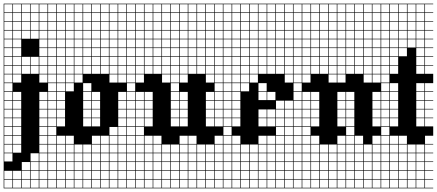

<svg xmlns="http://www.w3.org/2000/svg" viewBox="-20 -785 2373 1043"><path d="M0 238.1V-765.1H238.1V-761.9H193.7V-717.5H238.1V-714.3H193.7V-669.8H238.1V-666.7H193.7V-622.2H238.1V-619H193.7V-574.6H238.1V-571.4H193.7V-527H238.1V-523.8H193.7V-479.4H238.1V-476.2H193.7V-431.7H238.1V-428.6H193.7V-384.1H238.1V-381H193.7V-336.5H238.1V-285.7H193.7V-241.3H238.1V-238.1H193.7V-193.7H238.1V-190.5H193.7V-146H238.1V-142.9H193.7V-98.4H238.1V-95.2H193.7V-50.8H238.1V-47.6H193.7V-3.2H238.1V0H193.7V44.4H238.1V47.6H193.7V92.1H238.1V95.2H193.7V139.7H238.1V142.9H193.7V187.3H238.1V190.5H193.7V234.9H238.1V238.1ZM146 -717.5H190.5V-761.9H146ZM98.4 -717.5H142.9V-761.9H98.4ZM50.8 -717.5H95.2V-761.9H50.8ZM3.2 -717.5H47.6V-761.9H3.2ZM146 -669.8H190.5V-714.3H146ZM98.4 -669.8H142.9V-714.3H98.4ZM50.8 -669.8H95.2V-714.3H50.8ZM3.2 -669.8H47.6V-714.3H3.2ZM146 -622.2H190.5V-666.7H146ZM98.4 -622.2H142.9V-666.7H98.4ZM50.8 -622.2H95.2V-666.7H50.8ZM3.2 -622.2H47.6V-666.7H3.2ZM146 -574.6H190.5V-619H146ZM50.8 -574.6H95.2V-619H50.8ZM98.4 -574.6H142.9V-619H98.4ZM3.2 -574.6H47.6V-619H3.2ZM50.8 -527H95.2V-571.4H50.8ZM3.2 -527H47.6V-571.4H3.2ZM3.2 -479.4H47.6V-523.8H3.2ZM50.8 -479.4H95.2V-523.8H50.8ZM3.2 -431.7H47.6V-476.2H3.2ZM98.4 -431.7H142.9V-476.2H98.4ZM146 -431.7H190.5V-476.2H146ZM50.8 -431.7H95.2V-476.2H50.8ZM3.2 -384.1H47.6V-428.6H3.2ZM98.4 -384.1H142.9V-428.6H98.4ZM146 -384.1H190.5V-428.6H146ZM50.8 -384.1H95.2V-428.6H50.8ZM3.2 -336.5H47.6V-381H3.2ZM50.8 -336.5H95.2V-381H50.8ZM3.2 -288.9H47.6V-333.3H3.2ZM50.8 -241.3H95.2V-285.7H50.8ZM3.2 -241.3H47.6V-285.7H3.2ZM50.8 -193.7H95.2V-238.1H50.8ZM3.2 -193.7H47.6V-238.1H3.2ZM50.8 -146H95.2V-190.5H50.8ZM3.2 -146H47.6V-190.5H3.2ZM50.8 -98.4H95.2V-142.9H50.8ZM3.2 -98.4H47.6V-142.9H3.2ZM3.2 -50.8H47.6V-95.2H3.2ZM95.2 -95.2H50.8V-50.8H95.2ZM50.8 -3.2H95.2V-47.6H50.8ZM3.2 -3.2H47.6V-47.6H3.2ZM50.8 44.4H95.2V0H50.8ZM3.2 44.4H47.6V0H3.2ZM146 92.1H190.5V47.6H146ZM3.2 92.1H47.6V47.6H3.2ZM98.4 139.7H142.9V95.2H98.4ZM146 139.7H190.5V95.2H146ZM50.8 187.3H95.2V142.9H50.8ZM98.4 187.3H142.9V142.9H98.4ZM146 187.3H190.5V142.9H146ZM3.2 187.3H47.6V142.9H3.2ZM98.4 234.9H142.9V190.5H98.4ZM50.8 234.9H95.2V190.5H50.8ZM146 234.9H190.5V190.5H146ZM3.2 234.9H47.6V190.5H3.2Z M238.1 238.1V-765.1H666.7V-761.9H622.2V-717.5H666.7V-714.3H622.2V-669.8H666.7V-666.7H622.2V-622.2H666.7V-619H622.2V-574.6H666.7V-571.4H622.2V-527H666.7V-523.8H622.2V-479.4H666.7V-476.2H622.2V-431.7H666.7V-428.6H622.2V-384.1H666.7V-381H622.2V-336.5H666.7V-285.7H622.2V-241.3H666.7V-238.1H622.2V-193.7H666.7V-190.5H622.2V-146H666.7V-142.9H622.2V-98.4H666.7V-95.2H622.2V-50.8H666.7V-47.6H622.2V-3.2H666.7V0H622.2V44.4H666.7V47.6H622.2V92.1H666.7V95.2H622.2V139.7H666.7V142.9H622.2V187.3H666.7V190.5H622.2V234.9H666.7V238.1ZM574.6 -717.5H619V-761.9H574.6ZM527 -717.5H571.4V-761.9H527ZM479.4 -717.5H523.8V-761.9H479.4ZM431.7 -717.5H476.2V-761.9H431.7ZM384.1 -717.5H428.6V-761.9H384.1ZM336.5 -717.5H381V-761.9H336.5ZM288.9 -717.5H333.3V-761.9H288.9ZM241.3 -717.5H285.7V-761.9H241.3ZM574.6 -669.8H619V-714.3H574.6ZM527 -669.8H571.4V-714.3H527ZM479.4 -669.8H523.8V-714.3H479.4ZM431.7 -669.8H476.2V-714.3H431.7ZM384.1 -669.8H428.6V-714.3H384.1ZM336.5 -669.8H381V-714.3H336.5ZM288.9 -669.8H333.3V-714.3H288.9ZM241.3 -669.8H285.7V-714.3H241.3ZM384.1 -622.2H428.6V-666.7H384.1ZM336.5 -622.2H381V-666.7H336.5ZM241.3 -622.2H285.7V-666.7H241.3ZM479.4 -622.2H523.8V-666.7H479.4ZM288.9 -622.2H333.3V-666.7H288.9ZM574.6 -622.2H619V-666.7H574.6ZM431.7 -622.2H476.2V-666.7H431.7ZM527 -622.2H571.4V-666.7H527ZM479.4 -574.6H523.8V-619H479.4ZM241.3 -574.6H285.7V-619H241.3ZM336.5 -574.6H381V-619H336.5ZM431.7 -574.6H476.2V-619H431.7ZM574.6 -574.6H619V-619H574.6ZM384.1 -574.6H428.6V-619H384.1ZM288.9 -574.6H333.3V-619H288.9ZM527 -574.6H571.4V-619H527ZM288.9 -527H333.3V-571.4H288.9ZM574.6 -527H619V-571.4H574.6ZM431.7 -527H476.2V-571.4H431.7ZM241.3 -527H285.7V-571.4H241.3ZM336.5 -527H381V-571.4H336.5ZM479.4 -527H523.8V-571.4H479.4ZM527 -527H571.4V-571.4H527ZM384.1 -527H428.6V-571.4H384.1ZM384.1 -479.4H428.6V-523.8H384.1ZM574.6 -479.4H619V-523.8H574.6ZM527 -479.4H571.4V-523.8H527ZM241.3 -479.4H285.7V-523.8H241.3ZM479.4 -479.4H523.8V-523.8H479.4ZM288.9 -479.4H333.3V-523.8H288.9ZM336.5 -479.4H381V-523.8H336.5ZM431.7 -479.4H476.2V-523.8H431.7ZM241.3 -431.7H285.7V-476.2H241.3ZM527 -431.7H571.4V-476.2H527ZM384.1 -431.7H428.6V-476.2H384.1ZM479.4 -431.7H523.8V-476.2H479.4ZM336.5 -431.7H381V-476.2H336.5ZM288.9 -431.7H333.3V-476.2H288.9ZM431.7 -431.7H476.2V-476.2H431.7ZM574.6 -431.7H619V-476.2H574.6ZM336.5 -384.1H381V-428.6H336.5ZM479.4 -384.1H523.8V-428.6H479.4ZM384.1 -384.1H428.6V-428.6H384.1ZM527 -384.1H571.4V-428.6H527ZM241.3 -384.1H285.7V-428.6H241.3ZM288.9 -384.1H333.3V-428.6H288.9ZM574.6 -384.1H619V-428.6H574.6ZM431.7 -384.1H476.2V-428.6H431.7ZM336.5 -336.5H381V-381H336.5ZM384.1 -336.5H428.6V-381H384.1ZM241.3 -336.5H285.7V-381H241.3ZM288.9 -336.5H333.3V-381H288.9ZM574.6 -336.5H619V-381H574.6ZM241.3 -288.9H285.7V-333.3H241.3ZM336.5 -288.9H381V-333.3H336.5ZM288.9 -288.9H333.3V-333.3H288.9ZM431.7 -288.9H476.2V-333.3H431.7ZM241.3 -241.3H285.7V-285.7H241.3ZM479.4 -241.3H523.8V-285.7H479.4ZM288.9 -241.3H333.3V-285.7H288.9ZM431.7 -241.3H476.2V-285.7H431.7ZM241.3 -193.7H285.7V-238.1H241.3ZM479.4 -193.7H523.8V-238.1H479.4ZM288.9 -193.7H333.3V-238.1H288.9ZM431.7 -193.7H476.2V-238.1H431.7ZM431.7 -146H476.2V-190.5H431.7ZM288.9 -146H333.3V-190.5H288.9ZM241.3 -146H285.7V-190.5H241.3ZM479.4 -146H523.8V-190.5H479.4ZM431.7 -98.4H476.2V-142.9H431.7ZM288.9 -98.4H333.3V-142.9H288.9ZM241.3 -98.4H285.7V-142.9H241.3ZM479.4 -98.4H523.8V-142.9H479.4ZM285.7 -95.2H241.3V-50.8H285.7ZM574.6 -50.8H619V-95.2H574.6ZM479.4 -3.2H523.8V-47.6H479.4ZM241.3 -3.2H285.7V-47.6H241.3ZM288.9 -3.2H333.3V-47.6H288.9ZM574.6 -3.2H619V-47.6H574.6ZM336.5 -3.2H381V-47.6H336.5ZM527 -3.2H571.4V-47.6H527ZM336.5 44.4H381V0H336.5ZM479.4 44.4H523.8V0H479.4ZM288.9 44.4H333.3V0H288.9ZM431.7 44.4H476.2V0H431.7ZM384.1 44.4H428.6V0H384.1ZM574.6 44.4H619V0H574.6ZM241.3 44.4H285.7V0H241.3ZM527 44.4H571.4V0H527ZM288.9 92.1H333.3V47.6H288.9ZM479.4 92.1H523.8V47.6H479.4ZM384.1 92.1H428.6V47.6H384.1ZM241.3 92.1H285.7V47.6H241.3ZM574.6 92.1H619V47.6H574.6ZM431.7 92.1H476.2V47.6H431.7ZM336.5 92.1H381V47.6H336.5ZM527 92.1H571.4V47.6H527ZM527 139.7H571.4V95.2H527ZM336.5 139.7H381V95.2H336.5ZM241.3 139.7H285.7V95.2H241.3ZM574.6 139.7H619V95.2H574.6ZM384.1 139.7H428.6V95.2H384.1ZM431.7 139.7H476.2V95.2H431.7ZM479.4 139.7H523.8V95.2H479.4ZM288.9 139.7H333.3V95.2H288.9ZM336.5 187.3H381V142.9H336.5ZM527 187.3H571.4V142.9H527ZM241.3 187.3H285.7V142.9H241.3ZM574.6 187.3H619V142.9H574.6ZM384.1 187.3H428.6V142.9H384.1ZM431.7 187.3H476.2V142.9H431.7ZM288.9 187.3H333.3V142.9H288.9ZM479.4 187.3H523.8V142.9H479.4ZM479.4 234.9H523.8V190.5H479.4ZM336.5 234.9H381V190.5H336.5ZM574.6 234.9H619V190.5H574.6ZM527 234.9H571.4V190.5H527ZM384.1 234.9H428.6V190.5H384.1ZM431.7 234.9H476.2V190.5H431.7ZM288.9 234.9H333.3V190.5H288.9ZM241.3 234.9H285.7V190.5H241.3Z M666.7 238.1V-765.1H1190.5V-761.9H1146V-717.5H1190.5V-714.3H1146V-669.8H1190.5V-666.7H1146V-622.2H1190.5V-619H1146V-574.6H1190.5V-571.4H1146V-527H1190.5V-523.8H1146V-479.4H1190.5V-476.2H1146V-431.7H1190.5V-428.6H1146V-384.1H1190.5V-381H1146V-336.5H1190.5V-333.3H1146V-288.9H1190.5V-285.7H1146V-241.3H1190.5V-238.1H1146V-193.7H1190.5V-190.5H1146V-146H1190.5V-142.9H1146V-98.4H1190.5V-47.6H1146V-3.2H1190.5V0H1146V44.4H1190.5V47.6H1146V92.1H1190.5V95.2H1146V139.7H1190.5V142.9H1146V187.3H1190.5V190.5H1146V234.9H1190.5V238.1ZM1098.4 -717.5H1142.9V-761.9H1098.4ZM1050.8 -717.5H1095.2V-761.9H1050.8ZM1003.2 -717.5H1047.6V-761.9H1003.2ZM955.6 -717.5H1000V-761.9H955.6ZM907.9 -717.5H952.4V-761.9H907.9ZM860.3 -717.5H904.8V-761.9H860.3ZM812.7 -717.5H857.1V-761.9H812.7ZM765.1 -717.5H809.5V-761.9H765.1ZM717.5 -717.5H761.9V-761.9H717.5ZM669.8 -717.5H714.3V-761.9H669.8ZM1098.4 -669.8H1142.9V-714.3H1098.4ZM1050.8 -669.8H1095.2V-714.3H1050.8ZM1003.2 -669.8H1047.6V-714.3H1003.2ZM955.6 -669.8H1000V-714.3H955.6ZM907.9 -669.8H952.4V-714.3H907.9ZM860.3 -669.8H904.8V-714.3H860.3ZM812.7 -669.8H857.1V-714.3H812.7ZM765.1 -669.8H809.5V-714.3H765.1ZM717.5 -669.8H761.9V-714.3H717.5ZM669.8 -669.8H714.3V-714.3H669.8ZM669.8 -622.2H714.3V-666.7H669.8ZM1098.4 -622.2H1142.9V-666.7H1098.4ZM860.3 -622.2H904.8V-666.7H860.3ZM1050.8 -622.2H1095.2V-666.7H1050.8ZM907.9 -622.2H952.4V-666.7H907.9ZM812.7 -622.2H857.1V-666.7H812.7ZM717.5 -622.2H761.9V-666.7H717.5ZM1003.2 -622.2H1047.6V-666.7H1003.2ZM765.1 -622.2H809.5V-666.7H765.1ZM955.6 -622.2H1000V-666.7H955.6ZM1098.4 -574.6H1142.9V-619H1098.4ZM860.3 -574.6H904.8V-619H860.3ZM1050.8 -574.6H1095.2V-619H1050.8ZM907.9 -574.6H952.4V-619H907.9ZM812.7 -574.6H857.1V-619H812.7ZM717.5 -574.6H761.9V-619H717.5ZM669.8 -574.6H714.3V-619H669.8ZM955.6 -574.6H1000V-619H955.6ZM1003.2 -574.6H1047.6V-619H1003.2ZM765.1 -574.6H809.5V-619H765.1ZM765.1 -527H809.5V-571.4H765.1ZM1098.4 -527H1142.9V-571.4H1098.4ZM860.3 -527H904.8V-571.4H860.3ZM907.9 -527H952.4V-571.4H907.9ZM1050.8 -527H1095.2V-571.4H1050.8ZM717.5 -527H761.9V-571.4H717.5ZM669.8 -527H714.3V-571.4H669.8ZM812.7 -527H857.1V-571.4H812.7ZM955.6 -527H1000V-571.4H955.6ZM1003.2 -527H1047.6V-571.4H1003.2ZM765.1 -479.4H809.5V-523.8H765.1ZM1050.8 -479.4H1095.2V-523.8H1050.8ZM1098.4 -479.4H1142.9V-523.8H1098.4ZM1003.2 -479.4H1047.6V-523.8H1003.2ZM669.8 -479.4H714.3V-523.8H669.8ZM860.3 -479.4H904.8V-523.8H860.3ZM955.6 -479.4H1000V-523.8H955.6ZM907.9 -479.4H952.4V-523.8H907.9ZM812.7 -479.4H857.1V-523.8H812.7ZM717.5 -479.4H761.9V-523.8H717.5ZM765.1 -431.7H809.5V-476.2H765.1ZM1098.4 -431.7H1142.9V-476.2H1098.4ZM1003.2 -431.7H1047.6V-476.2H1003.2ZM669.8 -431.7H714.3V-476.2H669.8ZM1050.8 -431.7H1095.2V-476.2H1050.8ZM955.6 -431.7H1000V-476.2H955.6ZM860.3 -431.7H904.8V-476.2H860.3ZM907.9 -431.7H952.4V-476.2H907.9ZM812.7 -431.7H857.1V-476.2H812.7ZM717.5 -431.7H761.9V-476.2H717.5ZM765.1 -384.1H809.5V-428.6H765.1ZM669.8 -384.1H714.3V-428.6H669.8ZM717.5 -384.1H761.9V-428.6H717.5ZM812.7 -384.1H857.1V-428.6H812.7ZM860.3 -384.1H904.8V-428.6H860.3ZM955.6 -384.1H1000V-428.6H955.6ZM1050.8 -384.1H1095.2V-428.6H1050.8ZM1098.4 -384.1H1142.9V-428.6H1098.4ZM1003.2 -384.1H1047.6V-428.6H1003.2ZM907.9 -384.1H952.4V-428.6H907.9ZM669.8 -336.5H714.3V-381H669.8ZM717.5 -336.5H761.9V-381H717.5ZM1098.4 -336.5H1142.9V-381H1098.4ZM955.6 -336.5H1000V-381H955.6ZM860.3 -336.5H904.8V-381H860.3ZM907.9 -336.5H952.4V-381H907.9ZM714.3 -333.3H669.8V-288.9H714.3ZM907.9 -288.9H952.4V-333.3H907.9ZM907.9 -241.3H952.4V-285.7H907.9ZM765.1 -241.3H809.5V-285.7H765.1ZM955.6 -241.3H1000V-285.7H955.6ZM1098.4 -241.3H1142.9V-285.7H1098.4ZM669.8 -241.3H714.3V-285.7H669.8ZM717.5 -241.3H761.9V-285.7H717.5ZM955.6 -193.7H1000V-238.1H955.6ZM717.5 -193.7H761.9V-238.1H717.5ZM1098.4 -193.7H1142.9V-238.1H1098.4ZM907.9 -193.7H952.4V-238.1H907.9ZM765.1 -193.7H809.5V-238.1H765.1ZM669.8 -193.7H714.3V-238.1H669.8ZM669.8 -146H714.3V-190.5H669.8ZM765.1 -146H809.5V-190.5H765.1ZM907.9 -146H952.4V-190.5H907.9ZM1098.4 -146H1142.9V-190.5H1098.4ZM717.5 -146H761.9V-190.5H717.5ZM955.6 -146H1000V-190.5H955.6ZM717.5 -98.4H761.9V-142.9H717.5ZM669.8 -98.4H714.3V-142.9H669.8ZM907.9 -98.4H952.4V-142.9H907.9ZM955.6 -98.4H1000V-142.9H955.6ZM765.1 -98.4H809.5V-142.9H765.1ZM1098.4 -98.4H1142.9V-142.9H1098.4ZM717.5 -50.8H761.9V-95.2H717.5ZM669.8 -50.8H714.3V-95.2H669.8ZM717.5 -3.2H761.9V-47.6H717.5ZM1003.2 -3.2H1047.6V-47.6H1003.2ZM955.6 -3.2H1000V-47.6H955.6ZM669.8 -3.2H714.3V-47.6H669.8ZM812.7 -3.2H857.1V-47.6H812.7ZM765.1 -3.2H809.5V-47.6H765.1ZM1098.4 44.4H1142.9V0H1098.4ZM812.7 44.4H857.1V0H812.7ZM1003.2 44.4H1047.6V0H1003.2ZM955.6 44.4H1000V0H955.6ZM1050.8 44.4H1095.2V0H1050.8ZM860.3 44.4H904.8V0H860.3ZM717.5 44.4H761.9V0H717.5ZM907.9 44.4H952.4V0H907.9ZM765.1 44.4H809.5V0H765.1ZM669.8 44.4H714.3V0H669.8ZM1098.4 92.1H1142.9V47.6H1098.4ZM812.7 92.1H857.1V47.6H812.7ZM955.6 92.1H1000V47.6H955.6ZM860.3 92.1H904.8V47.6H860.3ZM1003.2 92.1H1047.6V47.6H1003.2ZM717.5 92.1H761.9V47.6H717.5ZM907.9 92.1H952.4V47.6H907.9ZM765.1 92.1H809.5V47.6H765.1ZM669.8 92.1H714.3V47.6H669.8ZM1050.8 92.1H1095.2V47.6H1050.8ZM907.9 139.7H952.4V95.2H907.9ZM1050.8 139.7H1095.2V95.2H1050.8ZM765.1 139.7H809.5V95.2H765.1ZM1003.2 139.7H1047.6V95.2H1003.2ZM669.8 139.7H714.3V95.2H669.8ZM1098.4 139.7H1142.9V95.2H1098.4ZM812.7 139.7H857.1V95.2H812.7ZM955.6 139.7H1000V95.2H955.6ZM860.3 139.7H904.8V95.2H860.3ZM717.5 139.7H761.9V95.2H717.5ZM1050.8 187.3H1095.2V142.9H1050.8ZM765.1 187.3H809.5V142.9H765.1ZM1003.2 187.3H1047.6V142.9H1003.2ZM669.8 187.3H714.3V142.9H669.8ZM1098.4 187.3H1142.9V142.9H1098.4ZM812.7 187.3H857.1V142.9H812.7ZM955.6 187.3H1000V142.9H955.6ZM860.3 187.3H904.8V142.9H860.3ZM907.9 187.3H952.4V142.9H907.9ZM717.5 187.3H761.9V142.9H717.5ZM1050.8 234.9H1095.2V190.5H1050.8ZM765.1 234.9H809.5V190.5H765.1ZM1003.2 234.9H1047.6V190.5H1003.2ZM1098.4 234.9H1142.9V190.5H1098.4ZM812.7 234.9H857.1V190.5H812.7ZM955.6 234.9H1000V190.5H955.6ZM860.3 234.9H904.8V190.5H860.3ZM907.9 234.9H952.4V190.5H907.9ZM669.8 234.9H714.3V190.5H669.8ZM717.5 234.9H761.9V190.5H717.5Z M1190.5 238.1V-765.1H1571.4V-761.9H1527V-717.5H1571.4V-714.3H1527V-669.8H1571.4V-666.7H1527V-622.2H1571.4V-619H1527V-574.6H1571.4V-571.4H1527V-527H1571.4V-523.8H1527V-479.4H1571.4V-476.2H1527V-431.7H1571.4V-428.6H1527V-384.1H1571.4V-381H1527V-336.5H1571.4V-238.1H1527V-193.7H1571.4V-190.5H1527V-146H1571.4V-142.9H1527V-98.4H1571.4V-95.2H1527V-50.8H1571.4V-47.6H1527V-3.2H1571.4V0H1527V44.4H1571.4V47.6H1527V92.1H1571.4V95.2H1527V139.7H1571.4V142.9H1527V187.3H1571.4V190.5H1527V234.9H1571.4V238.1ZM1479.4 -717.5H1523.8V-761.9H1479.4ZM1241.3 -717.5H1285.7V-761.9H1241.3ZM1431.7 -717.5H1476.2V-761.9H1431.7ZM1336.5 -717.5H1381V-761.9H1336.5ZM1288.9 -717.5H1333.3V-761.9H1288.9ZM1384.1 -717.5H1428.6V-761.9H1384.1ZM1193.7 -717.5H1238.1V-761.9H1193.7ZM1479.4 -669.8H1523.8V-714.3H1479.4ZM1288.9 -669.8H1333.3V-714.3H1288.9ZM1336.5 -669.8H1381V-714.3H1336.5ZM1431.7 -669.8H1476.2V-714.3H1431.7ZM1241.3 -669.8H1285.7V-714.3H1241.3ZM1384.1 -669.8H1428.6V-714.3H1384.1ZM1193.7 -669.8H1238.1V-714.3H1193.7ZM1479.4 -622.2H1523.8V-666.7H1479.4ZM1288.9 -622.2H1333.3V-666.7H1288.9ZM1336.5 -622.2H1381V-666.7H1336.5ZM1431.7 -622.2H1476.2V-666.7H1431.7ZM1241.3 -622.2H1285.7V-666.7H1241.3ZM1384.1 -622.2H1428.6V-666.7H1384.1ZM1193.7 -622.2H1238.1V-666.7H1193.7ZM1384.1 -574.6H1428.6V-619H1384.1ZM1431.7 -574.6H1476.2V-619H1431.7ZM1479.4 -574.6H1523.8V-619H1479.4ZM1193.7 -574.6H1238.1V-619H1193.7ZM1288.9 -574.6H1333.3V-619H1288.9ZM1336.5 -574.6H1381V-619H1336.5ZM1241.3 -574.6H1285.7V-619H1241.3ZM1384.1 -527H1428.6V-571.4H1384.1ZM1241.3 -527H1285.7V-571.4H1241.3ZM1431.7 -527H1476.2V-571.4H1431.7ZM1336.5 -527H1381V-571.4H1336.5ZM1288.9 -527H1333.3V-571.4H1288.9ZM1193.7 -527H1238.1V-571.4H1193.7ZM1479.4 -527H1523.8V-571.4H1479.4ZM1384.1 -479.4H1428.6V-523.8H1384.1ZM1241.3 -479.4H1285.7V-523.8H1241.3ZM1431.7 -479.4H1476.2V-523.8H1431.7ZM1479.4 -479.4H1523.8V-523.8H1479.4ZM1193.7 -479.4H1238.1V-523.8H1193.7ZM1336.5 -479.4H1381V-523.8H1336.5ZM1288.9 -479.4H1333.3V-523.8H1288.9ZM1384.1 -431.7H1428.6V-476.2H1384.1ZM1241.3 -431.7H1285.7V-476.2H1241.3ZM1193.7 -431.7H1238.1V-476.2H1193.7ZM1479.4 -431.7H1523.8V-476.2H1479.4ZM1336.5 -431.7H1381V-476.2H1336.5ZM1288.9 -431.7H1333.3V-476.2H1288.9ZM1431.7 -431.7H1476.2V-476.2H1431.7ZM1384.1 -384.1H1428.6V-428.6H1384.1ZM1193.7 -384.1H1238.1V-428.6H1193.7ZM1241.3 -384.1H1285.7V-428.6H1241.3ZM1479.4 -384.1H1523.8V-428.6H1479.4ZM1336.5 -384.1H1381V-428.6H1336.5ZM1288.9 -384.1H1333.3V-428.6H1288.9ZM1431.7 -384.1H1476.2V-428.6H1431.7ZM1336.5 -336.5H1381V-381H1336.5ZM1193.7 -336.5H1238.1V-381H1193.7ZM1241.3 -336.5H1285.7V-381H1241.3ZM1288.9 -336.5H1333.3V-381H1288.9ZM1193.7 -288.9H1238.1V-333.3H1193.7ZM1384.1 -288.9H1428.6V-333.3H1384.1ZM1288.9 -288.9H1333.3V-333.3H1288.9ZM1241.3 -288.9H1285.7V-333.3H1241.3ZM1241.3 -241.3H1285.7V-285.7H1241.3ZM1193.7 -241.3H1238.1V-285.7H1193.7ZM1431.7 -241.3H1476.2V-285.7H1431.7ZM1384.1 -241.3H1428.6V-285.7H1384.1ZM1193.7 -193.7H1238.1V-238.1H1193.7ZM1479.4 -193.7H1523.8V-238.1H1479.4ZM1241.3 -193.7H1285.7V-238.1H1241.3ZM1193.7 -146H1238.1V-190.5H1193.7ZM1479.4 -146H1523.8V-190.5H1479.4ZM1431.7 -146H1476.2V-190.5H1431.7ZM1241.3 -146H1285.7V-190.5H1241.3ZM1384.1 -146H1428.6V-190.5H1384.1ZM1193.7 -98.4H1238.1V-142.9H1193.7ZM1479.4 -98.4H1523.8V-142.9H1479.4ZM1431.7 -98.4H1476.2V-142.9H1431.7ZM1241.3 -98.4H1285.7V-142.9H1241.3ZM1384.1 -98.4H1428.6V-142.9H1384.1ZM1238.1 -95.2H1193.7V-50.8H1238.1ZM1479.4 -50.8H1523.8V-95.2H1479.4ZM1384.1 -3.2H1428.6V-47.6H1384.1ZM1241.3 -3.2H1285.7V-47.6H1241.3ZM1479.4 -3.2H1523.8V-47.6H1479.4ZM1431.7 -3.2H1476.2V-47.6H1431.7ZM1193.7 -3.2H1238.1V-47.6H1193.7ZM1336.5 44.4H1381V0H1336.5ZM1384.1 44.4H1428.6V0H1384.1ZM1241.3 44.4H1285.7V0H1241.3ZM1479.4 44.4H1523.8V0H1479.4ZM1431.7 44.4H1476.2V0H1431.7ZM1288.9 44.4H1333.3V0H1288.9ZM1193.7 44.4H1238.1V0H1193.7ZM1241.3 92.1H1285.7V47.6H1241.3ZM1479.4 92.1H1523.8V47.6H1479.4ZM1431.7 92.1H1476.2V47.6H1431.7ZM1384.1 92.1H1428.6V47.6H1384.1ZM1193.7 92.1H1238.1V47.6H1193.7ZM1288.9 92.1H1333.3V47.6H1288.9ZM1336.5 92.1H1381V47.6H1336.5ZM1431.7 139.7H1476.2V95.2H1431.7ZM1241.3 139.7H1285.7V95.2H1241.3ZM1479.4 139.7H1523.8V95.2H1479.4ZM1384.1 139.7H1428.6V95.2H1384.1ZM1288.9 139.7H1333.3V95.2H1288.9ZM1336.5 139.7H1381V95.2H1336.5ZM1193.7 139.7H1238.1V95.2H1193.7ZM1241.3 187.3H1285.7V142.9H1241.3ZM1479.4 187.3H1523.8V142.9H1479.4ZM1431.7 187.3H1476.2V142.9H1431.7ZM1384.1 187.3H1428.6V142.9H1384.1ZM1288.9 187.3H1333.3V142.9H1288.9ZM1193.7 187.3H1238.1V142.9H1193.7ZM1336.5 187.3H1381V142.9H1336.5ZM1479.4 234.9H1523.8V190.5H1479.4ZM1241.3 234.9H1285.7V190.5H1241.3ZM1431.7 234.9H1476.2V190.5H1431.7ZM1384.1 234.9H1428.6V190.5H1384.1ZM1288.9 234.9H1333.3V190.5H1288.9ZM1336.5 234.9H1381V190.5H1336.5ZM1193.7 234.9H1238.1V190.5H1193.7Z M1571.4 238.1V-765.1H2047.6V-761.9H2003.2V-717.5H2047.6V-714.3H2003.2V-669.8H2047.6V-666.7H2003.2V-622.2H2047.6V-619H2003.2V-574.6H2047.6V-571.4H2003.2V-527H2047.6V-523.8H2003.2V-479.4H2047.6V-476.2H2003.2V-431.7H2047.6V-428.6H2003.2V-384.1H2047.6V-381H2003.2V-336.5H2047.6V-285.7H2003.2V-241.3H2047.6V-238.1H2003.2V-193.7H2047.6V-190.5H2003.2V-146H2047.6V-142.9H2003.2V-98.4H2047.6V-47.6H2003.2V-3.2H2047.6V0H2003.2V44.4H2047.6V47.6H2003.2V92.1H2047.6V95.2H2003.2V139.7H2047.6V142.9H2003.2V187.3H2047.6V190.5H2003.2V234.9H2047.6V238.1ZM1955.6 -717.5H2000V-761.9H1955.6ZM1860.3 -717.5H1904.8V-761.9H1860.3ZM1622.2 -717.5H1666.7V-761.9H1622.2ZM1765.1 -717.5H1809.5V-761.9H1765.1ZM1717.5 -717.5H1761.9V-761.9H1717.5ZM1812.7 -717.5H1857.1V-761.9H1812.7ZM1574.6 -717.5H1619V-761.9H1574.6ZM1907.9 -717.5H1952.4V-761.9H1907.9ZM1669.8 -717.5H1714.3V-761.9H1669.8ZM1955.6 -669.8H2000V-714.3H1955.6ZM1860.3 -669.8H1904.8V-714.3H1860.3ZM1717.5 -669.8H1761.9V-714.3H1717.5ZM1622.2 -669.8H1666.7V-714.3H1622.2ZM1812.7 -669.8H1857.1V-714.3H1812.7ZM1765.1 -669.8H1809.5V-714.3H1765.1ZM1669.8 -669.8H1714.3V-714.3H1669.8ZM1574.6 -669.8H1619V-714.3H1574.6ZM1907.9 -669.8H1952.4V-714.3H1907.9ZM1955.6 -622.2H2000V-666.7H1955.6ZM1717.5 -622.2H1761.9V-666.7H1717.5ZM1860.3 -622.2H1904.8V-666.7H1860.3ZM1669.8 -622.2H1714.3V-666.7H1669.8ZM1812.7 -622.2H1857.1V-666.7H1812.7ZM1622.2 -622.2H1666.7V-666.7H1622.2ZM1574.6 -622.2H1619V-666.7H1574.6ZM1765.1 -622.2H1809.5V-666.7H1765.1ZM1907.9 -622.2H1952.4V-666.7H1907.9ZM1907.9 -574.6H1952.4V-619H1907.9ZM1765.1 -574.6H1809.5V-619H1765.1ZM1574.6 -574.6H1619V-619H1574.6ZM1622.2 -574.6H1666.7V-619H1622.2ZM1860.3 -574.6H1904.8V-619H1860.3ZM1812.7 -574.6H1857.1V-619H1812.7ZM1955.6 -574.6H2000V-619H1955.6ZM1717.5 -574.6H1761.9V-619H1717.5ZM1669.8 -574.6H1714.3V-619H1669.8ZM1765.1 -527H1809.5V-571.4H1765.1ZM1907.9 -527H1952.4V-571.4H1907.9ZM1574.6 -527H1619V-571.4H1574.6ZM1622.2 -527H1666.7V-571.4H1622.2ZM1812.7 -527H1857.1V-571.4H1812.7ZM1860.3 -527H1904.8V-571.4H1860.3ZM1955.6 -527H2000V-571.4H1955.6ZM1717.5 -527H1761.9V-571.4H1717.5ZM1669.8 -527H1714.3V-571.4H1669.8ZM1765.1 -479.4H1809.5V-523.8H1765.1ZM1574.6 -479.4H1619V-523.8H1574.6ZM1622.2 -479.4H1666.7V-523.8H1622.2ZM1907.9 -479.4H1952.4V-523.8H1907.9ZM1812.7 -479.4H1857.1V-523.8H1812.7ZM1860.3 -479.4H1904.8V-523.8H1860.3ZM1955.6 -479.4H2000V-523.8H1955.6ZM1717.5 -479.4H1761.9V-523.8H1717.5ZM1669.8 -479.4H1714.3V-523.8H1669.8ZM1669.8 -431.7H1714.3V-476.2H1669.8ZM1717.5 -431.7H1761.9V-476.2H1717.5ZM1907.9 -431.7H1952.4V-476.2H1907.9ZM1622.2 -431.7H1666.7V-476.2H1622.2ZM1765.1 -431.7H1809.5V-476.2H1765.1ZM1574.6 -431.7H1619V-476.2H1574.6ZM1812.7 -431.7H1857.1V-476.2H1812.7ZM1955.6 -431.7H2000V-476.2H1955.6ZM1860.3 -431.7H1904.8V-476.2H1860.3ZM1860.3 -384.1H1904.8V-428.6H1860.3ZM1717.5 -384.1H1761.9V-428.6H1717.5ZM1669.8 -384.1H1714.3V-428.6H1669.8ZM1812.7 -384.1H1857.1V-428.6H1812.7ZM1907.9 -384.1H1952.4V-428.6H1907.9ZM1622.2 -384.1H1666.7V-428.6H1622.2ZM1765.1 -384.1H1809.5V-428.6H1765.1ZM1955.6 -384.1H2000V-428.6H1955.6ZM1574.6 -384.1H1619V-428.6H1574.6ZM1812.7 -336.5H1857.1V-381H1812.7ZM1622.2 -336.5H1666.7V-381H1622.2ZM1765.1 -336.5H1809.5V-381H1765.1ZM1955.6 -336.5H2000V-381H1955.6ZM1574.6 -336.5H1619V-381H1574.6ZM1574.6 -288.9H1619V-333.3H1574.6ZM1669.8 -241.3H1714.3V-285.7H1669.8ZM1860.3 -241.3H1904.8V-285.7H1860.3ZM1812.7 -241.3H1857.1V-285.7H1812.7ZM1622.2 -241.3H1666.7V-285.7H1622.2ZM1574.6 -241.3H1619V-285.7H1574.6ZM1669.8 -193.7H1714.3V-238.1H1669.8ZM1860.3 -193.7H1904.8V-238.1H1860.3ZM1812.7 -193.7H1857.1V-238.1H1812.7ZM1622.2 -193.7H1666.7V-238.1H1622.2ZM1574.6 -193.7H1619V-238.1H1574.6ZM1622.2 -146H1666.7V-190.5H1622.2ZM1574.6 -146H1619V-190.5H1574.6ZM1812.7 -146H1857.1V-190.5H1812.7ZM1860.3 -146H1904.8V-190.5H1860.3ZM1669.8 -146H1714.3V-190.5H1669.8ZM1574.6 -98.4H1619V-142.9H1574.6ZM1622.2 -98.4H1666.7V-142.9H1622.2ZM1812.7 -98.4H1857.1V-142.9H1812.7ZM1860.3 -98.4H1904.8V-142.9H1860.3ZM1669.8 -98.4H1714.3V-142.9H1669.8ZM1666.7 -95.2H1622.2V-50.8H1666.7ZM1574.6 -50.8H1619V-95.2H1574.6ZM1860.3 -50.8H1904.8V-95.2H1860.3ZM1574.6 -3.2H1619V-47.6H1574.6ZM1622.2 -3.2H1666.7V-47.6H1622.2ZM1907.9 -3.2H1952.4V-47.6H1907.9ZM1860.3 -3.2H1904.8V-47.6H1860.3ZM1812.7 -3.2H1857.1V-47.6H1812.7ZM1669.8 -3.2H1714.3V-47.6H1669.8ZM1812.7 44.4H1857.1V0H1812.7ZM1574.6 44.4H1619V0H1574.6ZM1955.6 44.4H2000V0H1955.6ZM1765.1 44.4H1809.5V0H1765.1ZM1622.2 44.4H1666.7V0H1622.2ZM1907.9 44.4H1952.4V0H1907.9ZM1860.3 44.4H1904.8V0H1860.3ZM1669.8 44.4H1714.3V0H1669.8ZM1717.5 44.4H1761.9V0H1717.5ZM1765.1 92.1H1809.5V47.6H1765.1ZM1717.5 92.1H1761.9V47.6H1717.5ZM1574.6 92.1H1619V47.6H1574.6ZM1812.7 92.1H1857.1V47.6H1812.7ZM1669.8 92.1H1714.3V47.6H1669.8ZM1955.6 92.1H2000V47.6H1955.6ZM1907.9 92.1H1952.4V47.6H1907.9ZM1860.3 92.1H1904.8V47.6H1860.3ZM1622.2 92.1H1666.7V47.6H1622.2ZM1717.5 139.7H1761.9V95.2H1717.5ZM1574.6 139.7H1619V95.2H1574.6ZM1765.1 139.7H1809.5V95.2H1765.1ZM1812.7 139.7H1857.1V95.2H1812.7ZM1907.9 139.7H1952.4V95.2H1907.9ZM1860.3 139.7H1904.8V95.2H1860.3ZM1669.8 139.7H1714.3V95.2H1669.8ZM1955.6 139.7H2000V95.2H1955.6ZM1622.2 139.7H1666.7V95.2H1622.2ZM1907.9 187.3H1952.4V142.9H1907.9ZM1860.3 187.3H1904.8V142.9H1860.3ZM1622.2 187.3H1666.7V142.9H1622.2ZM1955.6 187.3H2000V142.9H1955.6ZM1669.8 187.3H1714.3V142.9H1669.8ZM1812.7 187.3H1857.1V142.9H1812.7ZM1765.1 187.3H1809.5V142.9H1765.1ZM1717.5 187.3H1761.9V142.9H1717.5ZM1574.6 187.3H1619V142.9H1574.6ZM1669.8 234.9H1714.3V190.5H1669.8ZM1955.6 234.9H2000V190.5H1955.6ZM1765.1 234.9H1809.5V190.5H1765.1ZM1812.7 234.9H1857.1V190.5H1812.7ZM1622.2 234.9H1666.7V190.5H1622.2ZM1907.9 234.9H1952.4V190.5H1907.9ZM1717.5 234.9H1761.9V190.5H1717.5ZM1574.6 234.9H1619V190.5H1574.6ZM1860.3 234.9H1904.8V190.5H1860.3Z M2047.6 238.1V-765.1H2333.3V-761.9H2288.9V-717.5H2333.3V-714.3H2288.9V-669.8H2333.3V-666.7H2288.9V-622.2H2333.3V-619H2288.9V-574.6H2333.3V-571.4H2288.9V-527H2333.3V-523.8H2288.9V-479.4H2333.3V-476.2H2288.9V-431.7H2333.3V-428.6H2288.9V-384.1H2333.3V-333.3H2288.9V-288.9H2333.3V-285.7H2288.9V-241.3H2333.3V-238.1H2288.9V-193.7H2333.3V-190.5H2288.9V-146H2333.3V-142.9H2288.9V-98.4H2333.3V-47.6H2288.9V-3.2H2333.3V0H2288.9V44.4H2333.3V47.6H2288.9V92.1H2333.3V95.2H2288.9V139.7H2333.3V142.9H2288.9V187.3H2333.3V190.5H2288.9V234.9H2333.3V238.1ZM2098.4 -717.5H2142.9V-761.9H2098.4ZM2193.7 -717.5H2238.1V-761.9H2193.7ZM2146 -717.5H2190.5V-761.9H2146ZM2241.3 -717.5H2285.7V-761.9H2241.3ZM2050.8 -717.5H2095.2V-761.9H2050.8ZM2098.4 -669.8H2142.9V-714.3H2098.4ZM2193.7 -669.8H2238.1V-714.3H2193.7ZM2146 -669.8H2190.5V-714.3H2146ZM2050.8 -669.8H2095.2V-714.3H2050.8ZM2241.3 -669.8H2285.7V-714.3H2241.3ZM2193.7 -622.2H2238.1V-666.7H2193.7ZM2146 -622.2H2190.5V-666.7H2146ZM2241.3 -622.2H2285.7V-666.7H2241.3ZM2050.8 -622.2H2095.2V-666.7H2050.8ZM2098.4 -622.2H2142.9V-666.7H2098.4ZM2193.7 -574.6H2238.1V-619H2193.7ZM2241.3 -574.6H2285.7V-619H2241.3ZM2146 -574.6H2190.5V-619H2146ZM2050.8 -574.6H2095.2V-619H2050.8ZM2098.4 -574.6H2142.9V-619H2098.4ZM2241.3 -527H2285.7V-571.4H2241.3ZM2193.7 -527H2238.1V-571.4H2193.7ZM2146 -527H2190.5V-571.4H2146ZM2050.8 -527H2095.2V-571.4H2050.8ZM2098.4 -527H2142.9V-571.4H2098.4ZM2241.3 -479.4H2285.7V-523.8H2241.3ZM2098.4 -479.4H2142.9V-523.8H2098.4ZM2050.8 -479.4H2095.2V-523.8H2050.8ZM2146 -479.4H2190.5V-523.8H2146ZM2098.4 -431.7H2142.9V-476.2H2098.4ZM2241.3 -431.7H2285.7V-476.2H2241.3ZM2050.8 -431.7H2095.2V-476.2H2050.8ZM2098.4 -384.1H2142.9V-428.6H2098.4ZM2241.3 -384.1H2285.7V-428.6H2241.3ZM2050.8 -384.1H2095.2V-428.6H2050.8ZM2050.8 -336.5H2095.2V-381H2050.8ZM2098.4 -288.9H2142.9V-333.3H2098.4ZM2241.3 -288.9H2285.7V-333.3H2241.3ZM2050.8 -288.9H2095.2V-333.3H2050.8ZM2050.8 -241.3H2095.2V-285.7H2050.8ZM2098.4 -241.3H2142.9V-285.7H2098.4ZM2241.3 -241.3H2285.7V-285.7H2241.3ZM2098.4 -193.7H2142.9V-238.1H2098.4ZM2241.3 -193.7H2285.7V-238.1H2241.3ZM2050.8 -193.7H2095.2V-238.1H2050.8ZM2098.4 -146H2142.9V-190.5H2098.4ZM2241.3 -146H2285.7V-190.5H2241.3ZM2050.8 -146H2095.2V-190.5H2050.8ZM2098.4 -98.4H2142.9V-142.9H2098.4ZM2241.3 -98.4H2285.7V-142.9H2241.3ZM2050.8 -98.4H2095.2V-142.9H2050.8ZM2095.2 -95.2H2050.8V-50.8H2095.2ZM2146 -3.2H2190.5V-47.6H2146ZM2050.8 -3.2H2095.2V-47.6H2050.8ZM2098.4 -3.2H2142.9V-47.6H2098.4ZM2193.7 44.4H2238.1V0H2193.7ZM2146 44.4H2190.5V0H2146ZM2050.8 44.4H2095.2V0H2050.8ZM2241.3 44.4H2285.7V0H2241.3ZM2098.4 44.4H2142.9V0H2098.4ZM2193.7 92.1H2238.1V47.6H2193.7ZM2050.8 92.1H2095.2V47.6H2050.8ZM2241.3 92.1H2285.7V47.6H2241.3ZM2146 92.1H2190.5V47.6H2146ZM2098.4 92.1H2142.9V47.6H2098.4ZM2193.7 139.7H2238.1V95.2H2193.7ZM2050.8 139.7H2095.2V95.2H2050.8ZM2241.3 139.7H2285.7V95.2H2241.3ZM2146 139.7H2190.5V95.2H2146ZM2098.4 139.7H2142.9V95.2H2098.4ZM2193.7 187.3H2238.1V142.9H2193.7ZM2050.8 187.3H2095.2V142.9H2050.8ZM2241.3 187.3H2285.7V142.9H2241.3ZM2146 187.3H2190.5V142.9H2146ZM2098.4 187.3H2142.9V142.9H2098.4ZM2241.3 234.9H2285.7V190.5H2241.3ZM2193.7 234.9H2238.1V190.5H2193.7ZM2050.8 234.9H2095.2V190.5H2050.8ZM2098.4 234.9H2142.9V190.5H2098.4ZM2146 234.9H2190.5V190.5H2146Z"/></svg>

Font: Jacquard 12 Charted
Style: Regular
Weight: 400
Designer: Sarah Cadigan-Fried
Version: Version 1.000